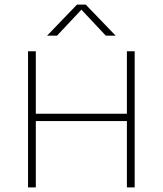

<svg xmlns="http://www.w3.org/2000/svg" viewBox="-20 -819 711 839"><path d="M102.5 0V-595H136.5V-322H534.5V-595H568.5V0H534.5V-290H136.5V0ZM185.5 -663 316.5 -799H354.5L485.5 -663H442.5L328 -785H343.5L229 -663Z"/></svg>

Font: Encode Sans SC SemiExpanded Thin
Style: Regular
Weight: 250
Width: 6
Designer: Multiple Designers
Foundry: Impallari Type
Version: Version 3.002